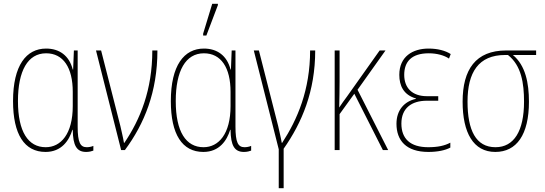

<svg xmlns="http://www.w3.org/2000/svg" viewBox="-20 -794 2885 1016"><path d="M221 10C306 10 346 -51 363 -107H365C366 -23 386 10 436 10C453 10 466 6 474 3V-22C463 -17 449 -15 439 -15C405 -15 391 -40 391 -124V-527H371L367 -426H365C346 -501 293 -537 224 -537C119 -537 49 -448 49 -259C49 -83 109 10 221 10ZM222 -15C129 -15 75 -97 75 -259C75 -419 127 -512 224 -512C315 -512 365 -436 365 -308V-233C365 -85 302 -15 222 -15Z M621 0H641C744 -139 813 -308 813 -527H786C786 -318 722 -162 638 -38H636C631 -69 620 -112 617 -127L515 -527H488Z M1055 -606H1072L1133 -767V-774H1103L1055 -616ZM1056 10C1141 10 1181 -51 1198 -107H1200C1201 -23 1221 10 1271 10C1288 10 1301 6 1309 3V-22C1298 -17 1284 -15 1274 -15C1240 -15 1226 -40 1226 -124V-527H1206L1202 -426H1200C1181 -501 1128 -537 1059 -537C954 -537 884 -448 884 -259C884 -83 944 10 1056 10ZM1057 -15C964 -15 910 -97 910 -259C910 -419 962 -512 1059 -512C1150 -512 1200 -436 1200 -308V-233C1200 -85 1137 -15 1057 -15Z M1455 202H1481V-7C1578 -145 1648 -311 1648 -527H1621C1621 -318 1554 -162 1473 -38H1471C1466 -68 1455 -112 1452 -127L1350 -527H1323L1455 -4Z M2020 -527H1989L1816 -283C1800 -262 1790 -247 1775 -225C1776 -273 1777 -319 1777 -363V-527H1751V0H1777V-190L1855 -298L2006 0H2034L1872 -319Z M2247 10C2297 10 2337 1 2363 -13V-39C2333 -23 2297 -15 2246 -15C2151 -15 2104 -60 2104 -140C2104 -222 2158 -261 2239 -261H2299V-285H2239C2160 -285 2119 -330 2119 -398C2119 -467 2157 -512 2249 -512C2292 -512 2331 -501 2356 -484L2365 -508C2337 -526 2296 -537 2248 -537C2164 -537 2093 -495 2093 -398C2093 -341 2115 -292 2181 -273V-271C2118 -257 2078 -210 2078 -139C2078 -51 2129 10 2247 10Z M2601 10C2713 10 2779 -80 2779 -256C2779 -354 2761 -448 2694 -503H2817V-527H2659C2497 -527 2428 -426 2428 -256C2428 -91 2485 10 2601 10ZM2602 -15C2498 -15 2454 -105 2454 -256C2454 -411 2512 -503 2653 -503H2668C2739 -447 2753 -354 2753 -256C2753 -101 2700 -15 2602 -15Z"/></svg>

Font: Noto Sans Condensed Thin
Style: Regular
Weight: 100
Width: 3
Designer: Monotype Design Team
Foundry: Monotype Imaging Inc.
Version: Version 2.013